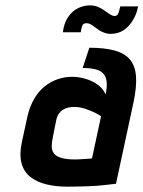

<svg xmlns="http://www.w3.org/2000/svg" viewBox="-20 -689 538 720"><path d="M431 -665 429 -657Q427 -648 423.5 -638.5Q420 -629 409 -629Q403 -629 395.5 -633.5Q388 -638 384 -641Q375 -647 369.5 -651Q364 -655 356 -659Q342 -667 325 -668.5Q308 -670 290 -665Q269 -659 253.5 -645.5Q238 -632 229 -614Q220 -596 217 -576L216 -568H283L284 -576Q286 -587 289.5 -594.5Q293 -602 305 -602Q310 -602 316.5 -599.5Q323 -597 329 -592Q334 -589 343 -582Q352 -575 358 -572Q366 -568 375 -565Q384 -562 394 -562Q435 -562 461.5 -591Q488 -620 496 -657L498 -665ZM376 -335Q366 -358 345 -372.5Q324 -387 299 -394Q274 -401 250 -401Q223 -401 196.5 -392Q170 -383 147.5 -365Q125 -347 108.5 -319Q92 -291 83 -253L62 -156Q52 -108 61 -76Q70 -44 94.5 -25Q119 -6 154.5 2.5Q190 11 232 11Q252 11 271.5 10.5Q291 10 309.5 9.5Q328 9 346 7.5Q364 6 381 4Q398 2 415 0L481 -307Q493 -364 490 -403Q487 -442 467.5 -465.5Q448 -489 410 -499.5Q372 -510 315 -510L290 -434Q319 -434 338.5 -429Q358 -424 368 -412.5Q378 -401 380 -382Q382 -363 376 -335ZM359 -253 325 -95Q325 -95 320.5 -94.5Q316 -94 308.5 -93.5Q301 -93 292.5 -92.5Q284 -92 276 -91.5Q268 -91 263 -91Q229 -91 209.5 -97Q190 -103 182 -114Q174 -125 174 -140Q174 -155 178 -174L191 -239Q194 -253 200.5 -262.5Q207 -272 216 -277.5Q225 -283 235.5 -285.5Q246 -288 257 -288Q280 -288 301.5 -280.5Q323 -273 338.5 -265Q354 -257 359 -253Z"/></svg>

Font: Advent Pro
Style: Bold Italic
Weight: 700
Italic angle: -12°
Designer: VivaRado, Andreas Kalpakidis
Foundry: VivaRado, Andreas Kalpakidis
Version: Version 3.000